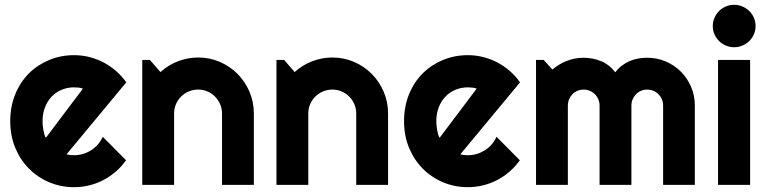

<svg xmlns="http://www.w3.org/2000/svg" viewBox="-20 -774 3212 804"><path d="M258.8 -127.9Q266.6 -125.5 274.4 -124.8Q282.2 -124 290 -124Q309.6 -124 327.6 -129.4Q345.7 -134.8 361.6 -144.8Q377.4 -154.8 389.9 -169.2Q402.3 -183.6 410.2 -201.2L507.8 -103Q489.3 -76.7 465.1 -55.7Q440.9 -34.7 412.8 -20Q384.8 -5.4 353.8 2.2Q322.8 9.8 290 9.8Q234.9 9.8 186.3 -10.7Q137.7 -31.2 101.3 -67.9Q64.9 -104.5 43.9 -155Q22.9 -205.6 22.9 -266.1Q22.9 -328.1 43.9 -379.4Q64.9 -430.7 101.3 -466.8Q137.7 -502.9 186.3 -522.9Q234.9 -543 290 -543Q322.8 -543 354 -535.2Q385.3 -527.3 413.3 -512.7Q441.4 -498 465.8 -476.8Q490.2 -455.6 508.8 -429.2ZM327.1 -402.8Q317.9 -406.2 308.8 -407.2Q299.8 -408.2 290 -408.2Q262.7 -408.2 238.5 -398.2Q214.4 -388.2 196.5 -369.6Q178.7 -351.1 168.5 -325Q158.2 -298.8 158.2 -266.1Q158.2 -258.8 158.9 -249.5Q159.7 -240.2 161.4 -230.7Q163.1 -221.2 165.5 -212.4Q168 -203.6 171.9 -196.8Z M709 0H575.7V-522.9H607.9L651.9 -472.2Q684.1 -501.5 724.9 -517.3Q765.6 -533.2 810.1 -533.2Q857.9 -533.2 900.4 -514.9Q942.9 -496.6 974.6 -464.6Q1006.3 -432.6 1024.7 -389.9Q1043 -347.2 1043 -298.8V0H909.7V-298.8Q909.7 -319.3 901.9 -337.6Q894 -356 880.4 -369.6Q866.7 -383.3 848.6 -391.1Q830.6 -398.9 810.1 -398.9Q789.1 -398.9 770.5 -391.1Q752 -383.3 738.3 -369.6Q724.6 -356 716.8 -337.6Q709 -319.3 709 -298.8Z M1271 0H1137.7V-522.9H1169.9L1213.9 -472.2Q1246.1 -501.5 1286.9 -517.3Q1327.6 -533.2 1372.1 -533.2Q1419.9 -533.2 1462.4 -514.9Q1504.9 -496.6 1536.6 -464.6Q1568.4 -432.6 1586.7 -389.9Q1605 -347.2 1605 -298.8V0H1471.7V-298.8Q1471.7 -319.3 1463.9 -337.6Q1456.1 -356 1442.4 -369.6Q1428.7 -383.3 1410.6 -391.1Q1392.6 -398.9 1372.1 -398.9Q1351.1 -398.9 1332.5 -391.1Q1314 -383.3 1300.3 -369.6Q1286.6 -356 1278.8 -337.6Q1271 -319.3 1271 -298.8Z M1907.7 -127.9Q1915.5 -125.5 1923.3 -124.8Q1931.2 -124 1939 -124Q1958.5 -124 1976.6 -129.4Q1994.6 -134.8 2010.5 -144.8Q2026.4 -154.8 2038.8 -169.2Q2051.3 -183.6 2059.1 -201.2L2156.7 -103Q2138.2 -76.7 2114 -55.7Q2089.8 -34.7 2061.8 -20Q2033.7 -5.4 2002.7 2.2Q1971.7 9.8 1939 9.8Q1883.8 9.8 1835.2 -10.7Q1786.6 -31.2 1750.2 -67.9Q1713.9 -104.5 1692.9 -155Q1671.9 -205.6 1671.9 -266.1Q1671.9 -328.1 1692.9 -379.4Q1713.9 -430.7 1750.2 -466.8Q1786.6 -502.9 1835.2 -522.9Q1883.8 -543 1939 -543Q1971.7 -543 2002.9 -535.2Q2034.2 -527.3 2062.3 -512.7Q2090.3 -498 2114.7 -476.8Q2139.2 -455.6 2157.7 -429.2ZM1976.1 -402.8Q1966.8 -406.2 1957.8 -407.2Q1948.7 -408.2 1939 -408.2Q1911.6 -408.2 1887.5 -398.2Q1863.3 -388.2 1845.5 -369.6Q1827.6 -351.1 1817.4 -325Q1807.1 -298.8 1807.1 -266.1Q1807.1 -258.8 1807.9 -249.5Q1808.6 -240.2 1810.3 -230.7Q1812 -221.2 1814.5 -212.4Q1816.9 -203.6 1820.8 -196.8Z M2889.6 0H2756.8V-332Q2756.8 -345.7 2751.7 -357.9Q2746.6 -370.1 2737.3 -379.4Q2728 -388.7 2715.8 -393.8Q2703.6 -398.9 2689.9 -398.9Q2676.3 -398.9 2664.3 -393.8Q2652.3 -388.7 2643.3 -379.4Q2634.3 -370.1 2629.2 -357.9Q2624 -345.7 2624 -332V0H2490.7V-332Q2490.7 -345.7 2485.6 -357.9Q2480.5 -370.1 2471.2 -379.4Q2461.9 -388.7 2449.7 -393.8Q2437.5 -398.9 2423.8 -398.9Q2410.2 -398.9 2398.2 -393.8Q2386.2 -388.7 2377.2 -379.4Q2368.2 -370.1 2363 -357.9Q2357.9 -345.7 2357.9 -332V0H2224.6V-522.9H2256.8L2293 -482.9Q2320.8 -506.3 2354.2 -519.3Q2387.7 -532.2 2423.8 -532.2Q2460.4 -532.2 2495.4 -518.6Q2530.3 -504.9 2556.6 -471.2Q2568.8 -487.8 2584.5 -499.5Q2600.1 -511.2 2617.4 -518.6Q2634.8 -525.9 2653.3 -529.1Q2671.9 -532.2 2689.9 -532.2Q2731.4 -532.2 2767.8 -516.6Q2804.2 -501 2831.3 -473.9Q2858.4 -446.8 2874 -410.2Q2889.6 -373.5 2889.6 -332Z M3144 -665Q3144 -646.5 3137 -630.4Q3129.9 -614.3 3117.7 -602.3Q3105.5 -590.3 3089.1 -583.3Q3072.8 -576.2 3054.2 -576.2Q3035.6 -576.2 3019.3 -583.3Q3002.9 -590.3 2991 -602.3Q2979 -614.3 2971.9 -630.4Q2964.8 -646.5 2964.8 -665Q2964.8 -683.1 2971.9 -699.5Q2979 -715.8 2991 -727.8Q3002.9 -739.7 3019.3 -746.8Q3035.6 -753.9 3054.2 -753.9Q3072.8 -753.9 3089.1 -746.8Q3105.5 -739.7 3117.7 -727.8Q3129.9 -715.8 3137 -699.5Q3144 -683.1 3144 -665ZM3121.1 0H2986.8V-522.9H3121.1Z"/></svg>

Font: Righteous
Style: Regular
Weight: 400
Version: Version 1.000